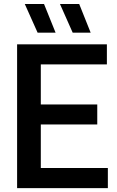

<svg xmlns="http://www.w3.org/2000/svg" viewBox="-20 -968 604 988"><path d="M68 0V-740H530V-636.5H190V-430.5H480.5V-327.5H190V-103.5H535V0ZM354 -800 288.5 -947.5H387.5L446.5 -800ZM173.5 -800 107.5 -947.5H206.5L266 -800Z"/></svg>

Font: Encode Sans Semi Condensed SemiBold
Style: Regular
Weight: 600
Width: 4
Designer: Multiple Designers
Foundry: Impallari Type
Version: Version 3.000; ttfautohint (v1.8.3) -l 8 -r 50 -G 200 -x 14 